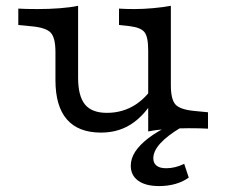

<svg xmlns="http://www.w3.org/2000/svg" viewBox="-20 -443 779 661"><path d="M248.9 -413.4V-206.7H170.9V-263.8Q170.9 -312.4 155 -330Q139.2 -347.6 90.4 -352.3L43 -356.9V-413.4Q54.8 -412.6 71.7 -412.2Q88.6 -411.8 109.7 -411.8Q148.9 -411.8 185.5 -414.6Q222.1 -417.4 248.9 -423ZM248.9 -206.7V-175.5Q248.9 -112.5 272.4 -83.5Q296 -54.5 348 -54.5Q404 -54.5 448.2 -83.8Q492.4 -113.2 524.1 -171.2L524.6 -128Q490.4 -58.8 442 -22.7Q393.6 13.5 328 13.5Q249.6 13.5 210.3 -31.9Q170.9 -77.3 170.9 -167V-206.7ZM490.2 0V-206.7H568.2V-149.6Q568.2 -101 584 -83.4Q599.9 -65.8 648.6 -61.1L696.1 -56.5V0Q684.3 -0.8 667.8 -1.2Q651.3 -1.6 629.4 -1.6Q590.1 -1.6 553.6 1.2Q517 4 490.2 9.6ZM568.2 -413.4V-206.7H490.2V-269.1Q490.2 -315.4 477.8 -331.8Q465.3 -348.3 426.3 -353L389.7 -356.9V-413.4Q400.7 -412.6 413.1 -412.2Q425.5 -411.8 442 -411.8Q473.6 -411.8 508.2 -415Q542.9 -418.2 568.2 -423ZM528.1 197.6Q481.3 197.6 455.7 179.1Q430.2 160.6 430.2 127.7Q430.2 102.8 445.4 79.3Q460.7 55.8 490.7 32.7Q520.7 9.7 565.7 -12.1H607.3Q608.7 -7.4 607.4 -6.5Q606.1 -5.6 603 -4Q555.5 24.3 531.6 50.9Q507.8 77.4 507.8 102Q507.8 118.6 519.1 127.4Q530.3 136.2 552 136.2Q583.6 136.2 614.1 121L629.8 168.3Q610.6 182.5 584.2 190.1Q557.8 197.6 528.1 197.6Z"/></svg>

Font: Playfair 5pt SemiExpanded Light
Style: Regular
Weight: 300
Width: 6
Designer: Claus Eggers Sørensen
Foundry: Claus Eggers Sørensen
Version: Version 2.203